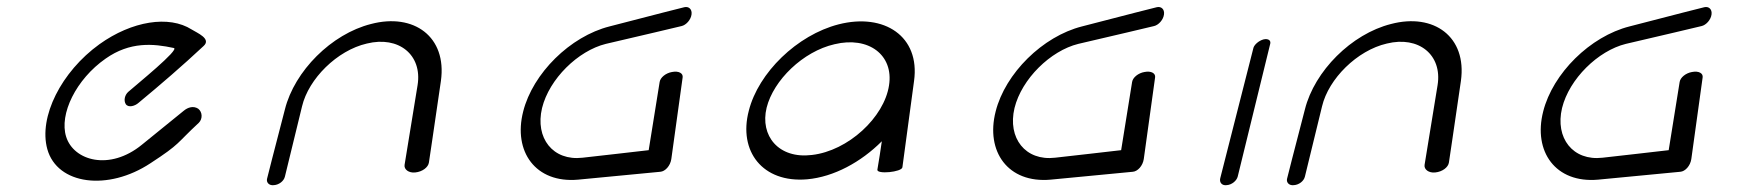

<svg xmlns="http://www.w3.org/2000/svg" viewBox="-20 -502 5092 560"><path d="M560 -144C571 -155 571 -175 558 -185C544 -194 528 -189 516 -179L394 -80C300 -3 195 -33 173 -103C152 -169 202 -271 288 -331C359 -381 427 -375 487 -362C505 -358 379 -256 354 -234C344 -225 340 -209 347 -198C355 -187 374 -193 384 -202C448 -255 512 -310 574 -368C597 -389 555 -406 539 -416C473 -458 365 -441 270 -373C159 -293 92 -161 118 -67C147 37 295 56 419 -26C508 -84 493 -82 560 -144Z M1231 -28C1231 -28 1246 -128 1266 -266C1284 -395 1187 -465 1062 -432C947 -403 839 -295 811 -183C780 -65 759 19 759 19C756 30 765 40 779 38C794 37 808 26 811 13L861 -192C880 -272 963 -355 1050 -375C1143 -398 1212 -342 1198 -254C1183 -161 1160 -21 1160 -21C1158 -8 1172 3 1191 1C1212 -1 1229 -14 1231 -28Z M1976 -481C1976 -481 1884 -458 1758 -425C1643 -396 1534 -288 1506 -177C1476 -60 1542 33 1666 22C1804 9 1906 -1 1906 -1C1920 -2 1935 -18 1938 -38L1971 -276C1973 -288 1960 -296 1940 -292C1922 -289 1906 -276 1904 -263L1872 -64C1822 -58 1740 -49 1679 -42C1593 -32 1540 -99 1561 -187C1582 -272 1666 -354 1747 -374C1834 -394 1968 -426 1968 -426C1981 -429 1995 -444 1997 -460C1999 -475 1989 -484 1976 -481Z M2612 -14 2646 -266C2664 -396 2559 -465 2426 -431C2305 -400 2192 -290 2164 -179C2133 -61 2204 32 2334 21C2412 14 2491 -29 2552 -90C2548 -63 2544 -35 2539 -7C2537 7 2610 0 2612 -14ZM2216 -188C2236 -268 2322 -352 2414 -373C2513 -397 2587 -342 2573 -253C2559 -160 2454 -62 2348 -50C2251 -38 2196 -106 2216 -188Z M3354 -481C3354 -481 3262 -458 3136 -425C3021 -396 2912 -288 2884 -177C2854 -60 2920 33 3044 22C3182 9 3284 -1 3284 -1C3298 -2 3313 -18 3316 -38L3349 -276C3351 -288 3338 -296 3318 -292C3300 -289 3284 -276 3282 -263L3250 -64C3200 -58 3118 -49 3057 -42C2971 -32 2918 -99 2939 -187C2960 -272 3044 -354 3125 -374C3212 -394 3346 -426 3346 -426C3359 -429 3373 -444 3375 -460C3377 -475 3367 -484 3354 -481Z M3685 -375C3687 -385 3678 -390 3665 -387C3651 -383 3639 -372 3636 -363C3636 -362 3539 18 3539 18C3536 30 3544 40 3558 38C3573 37 3587 25 3590 13Z M4206 -28C4206 -28 4221 -128 4241 -266C4259 -395 4162 -465 4037 -432C3922 -403 3814 -295 3786 -183C3755 -65 3734 19 3734 19C3731 30 3740 40 3754 38C3769 37 3783 26 3786 13L3836 -192C3855 -272 3938 -355 4025 -375C4118 -398 4187 -342 4173 -254C4158 -161 4135 -21 4135 -21C4133 -8 4147 3 4166 1C4187 -1 4204 -14 4206 -28Z M4951 -481C4951 -481 4859 -458 4733 -425C4618 -396 4509 -288 4481 -177C4451 -60 4517 33 4641 22C4779 9 4881 -1 4881 -1C4895 -2 4910 -18 4913 -38L4946 -276C4948 -288 4935 -296 4915 -292C4897 -289 4881 -276 4879 -263L4847 -64C4797 -58 4715 -49 4654 -42C4568 -32 4515 -99 4536 -187C4557 -272 4641 -354 4722 -374C4809 -394 4943 -426 4943 -426C4956 -429 4970 -444 4972 -460C4974 -475 4964 -484 4951 -481Z"/></svg>

Font: Hi. Perspective
Style: Perspective
Weight: 400
Designer: Mew Too, Robert Jablonski
Foundry: Cannot Into Space Fonts
Version: Version 1.996